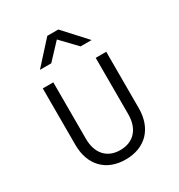

<svg xmlns="http://www.w3.org/2000/svg" viewBox="-186 -909 972 1043"><g transform="rotate(-30 300.0 -387.5)"><path d="M138 -645H209L300 -742L393 -645H462L334 -785H265ZM299 10C422 10 499 -69 499 -196V-550H433V-196C433 -104 382 -49 299 -49C217 -49 167 -104 167 -196V-550H101V-196C101 -69 177 10 299 10Z"/></g></svg>

Font: JetBrains Mono ExtraLight
Style: Regular
Weight: 240
Monospace: yes
Designer: Philipp Nurullin, Konstantin Bulenkov
Foundry: JetBrains
Version: Version 2.305